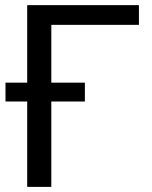

<svg xmlns="http://www.w3.org/2000/svg" viewBox="-20 -731 596 751"><path d="M312 -334H180.7V0H86.4V-334H1.5V-407.7H86.4V-710.9H523.4V-633.8H180.7V-407.7H312Z"/></svg>

Font: SteelSelectRoboto
Style: Roboto-Regular
Weight: 400
Designer: Google
Version: Version 2.137; 2017